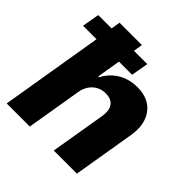

<svg xmlns="http://www.w3.org/2000/svg" viewBox="-192 -873 1020 1020"><g transform="rotate(45 317.5 -363.5)"><path d="M22.7 -675.8H122.9L131.4 -727.3H299.4L290.8 -675.8H391L373.9 -578.8H275.2L253.2 -445.3H259.2Q272.4 -470.5 290.8 -490.4Q309.3 -510.3 332.4 -524.1Q355.5 -538 382.8 -545.3Q410.2 -552.6 441.1 -552.6Q527 -552.6 569.2 -496.4Q611.5 -440 596.2 -347.7L538 0H364.3L416.9 -313.6Q424 -360.4 405.4 -385.3Q386.7 -410.2 344.8 -410.2Q324.2 -410.2 306.1 -403.4Q288 -396.7 273.8 -383.9Q259.6 -371.1 249.8 -352.8Q240.1 -334.5 236.2 -311.1L184.3 0H10.7L106.9 -578.8H5.7Z"/></g></svg>

Font: Inter P Extra Bold
Style: Italic
Weight: 800
Italic angle: 9.39999°
Designer: Rasmus Andersson
Foundry: rsms
Version: Version 3.018;git-588b23468